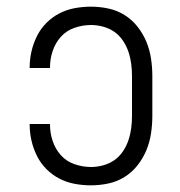

<svg xmlns="http://www.w3.org/2000/svg" viewBox="-20 -548 540 576"><path d="M253 8Q228 8 204 3.5Q180 -1 158.5 -12Q137 -23 119.5 -40.5Q102 -58 91 -80Q80 -102 74.5 -126Q69 -150 69 -174V-176H130V-174Q130 -149 138 -125Q146 -101 162.5 -82.5Q179 -64 203.5 -55.5Q228 -47 253 -47Q271 -47 289.5 -52Q308 -57 323 -67.5Q338 -78 348.5 -93.5Q359 -109 365 -126.5Q371 -144 373.5 -162.5Q376 -181 376 -200V-320Q376 -339 373.5 -357.5Q371 -376 365 -393.5Q359 -411 348.5 -426.5Q338 -442 323 -452.5Q308 -463 289.5 -468Q271 -473 253 -473Q228 -473 203.5 -464.5Q179 -456 162.5 -437.5Q146 -419 138 -395Q130 -371 130 -346V-344H69V-346Q69 -370 74.5 -394Q80 -418 91 -440Q102 -462 119.5 -479.5Q137 -497 158.5 -508Q180 -519 204 -523.5Q228 -528 253 -528Q279 -528 305 -522.5Q331 -517 353.5 -503Q376 -489 392.5 -468Q409 -447 419 -423Q429 -399 433 -372.5Q437 -346 437 -320V-200Q437 -174 433 -147.5Q429 -121 419 -97Q409 -73 392.5 -52Q376 -31 353.5 -17Q331 -3 305 2.5Q279 8 253 8Z"/></svg>

Font: Iosevka Curly Slab Light
Style: Regular
Weight: 300
Monospace: yes
Designer: Belleve Invis
Foundry: Belleve Invis
Version: Version 22.1.2; ttfautohint (v1.8.4)